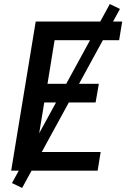

<svg xmlns="http://www.w3.org/2000/svg" viewBox="-20 -841 640 946"><path d="M35 0 156 -735H582L567 -643H249L214 -428H467L451 -336H198L158 -92H476L461 0ZM89 85 39 61 521 -821 571 -797Z"/></svg>

Font: Iosevka Aile Semibold
Style: Italic
Weight: 600
Italic angle: -9°
Designer: Belleve Invis
Foundry: Belleve Invis
Version: Version 31.1.0; ttfautohint (v1.8.4)